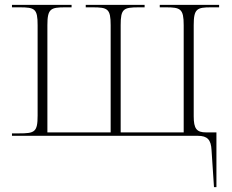

<svg xmlns="http://www.w3.org/2000/svg" viewBox="-20 -556 948 786"><path d="M846 59 856 210H866V-14H824C785 -14 773 -29 773 -80V-453C773 -520 786 -526 844 -526H877V-536H634V-526H659C719 -526 732 -520 732 -453V-14H474V-453C474 -520 485 -526 549 -526H572V-536H331V-526H359C421 -526 433 -520 433 -453V-14H174V-453C174 -520 187 -526 247 -526H273V-536H29V-526H60C123 -526 134 -520 134 -453V-83C134 -15 122 -10 58 -10H29V0H790C829 0 844 16 846 59Z"/></svg>

Font: Noto Serif Display ExtraLight
Style: Regular
Weight: 200
Designer: Monotype Design Team
Foundry: Monotype Imaging Inc.
Version: Version 2.009